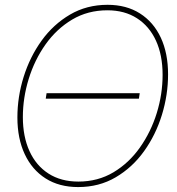

<svg xmlns="http://www.w3.org/2000/svg" viewBox="-20 -757 725 787"><path d="M300.3 9.8Q222.7 9.8 167 -25.6Q111.3 -61 81.3 -125.2Q51.3 -189.5 51.3 -275.4Q51.3 -359.9 76.9 -441.9Q102.5 -523.9 150.6 -590.6Q198.7 -657.2 267.1 -697.3Q335.4 -737.3 420.9 -737.3Q498 -737.3 553.7 -701.9Q609.4 -666.5 639.2 -602.5Q668.9 -538.6 668.9 -452.1Q668.9 -368.2 643.6 -285.9Q618.2 -203.6 570.3 -137Q522.5 -70.3 454.3 -30.3Q386.2 9.8 300.3 9.8ZM301.3 -12.7Q381.3 -12.7 445.1 -50.8Q508.8 -88.9 553.7 -152.6Q598.6 -216.3 622.6 -293.7Q646.5 -371.1 646.5 -450.2Q646.5 -530.8 619.4 -590.1Q592.3 -649.4 541.5 -682.1Q490.7 -714.8 420.4 -714.8Q339.8 -714.8 275.9 -676.8Q211.9 -638.7 166.7 -575Q121.6 -511.2 97.7 -433.6Q73.7 -356 73.7 -276.9Q73.7 -197.3 100.8 -137.7Q127.9 -78.1 179 -45.4Q230 -12.7 301.3 -12.7ZM552.7 -375 549.3 -352.5H167.5L170.9 -375Z"/></svg>

Font: Inter Display Thin
Style: Italic
Weight: 100
Italic angle: -9.39999°
Designer: Rasmus Andersson
Foundry: rsms
Version: Version 4.000;git-a52131595